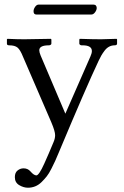

<svg xmlns="http://www.w3.org/2000/svg" viewBox="-20 -603 549 852"><path d="M208 -409.7Q208 -406.2 204.6 -404.1Q201.2 -401.9 197.3 -401.9Q154.3 -401.9 154.3 -379.9Q154.3 -371.1 160.2 -356.9L270 -98.6L381.3 -352.5Q387.7 -366.7 387.7 -376.5Q387.7 -401.9 346.2 -401.9H341.8Q338.4 -401.9 335.2 -404.3Q332 -406.7 332 -409.2V-427.7L334 -430.7Q393.1 -428.7 428.2 -428.7L497.1 -430.7L499.5 -428.7V-409.7Q499.5 -401.9 488.8 -401.9Q475.6 -401.9 464.4 -396Q453.1 -390.1 444.1 -378.2Q435.1 -366.2 429.9 -357.2Q424.8 -348.1 418 -334Q362.8 -217.3 240.7 74.2Q231 97.7 224.9 111.1Q218.8 124.5 208 145.8Q197.3 167 187.5 179.4Q177.7 191.9 164.6 204.8Q151.4 217.8 136.2 223.9Q121.1 230 104 230Q84.5 230 65.2 218.5Q45.9 207 45.9 183.1Q45.9 163.1 57.9 153.6Q69.8 144 84.5 144Q103.5 144 115.2 157.7Q130.4 175.3 141.6 175.3Q147 175.3 155.8 162.4Q164.6 149.4 176.5 123Q188.5 96.7 196.3 78.1Q204.1 59.6 217.3 28.3Q224.6 11.7 224.6 -2.9Q224.6 -20.5 208 -59.6L81.5 -352.5Q69.8 -381.8 57.9 -391.8Q45.9 -401.9 20.5 -401.9Q10.7 -401.9 10.7 -409.2V-428.7L13.2 -430.7Q56.6 -428.7 87.4 -428.7L206.1 -430.7L208 -427.7ZM385.7 -538.6H141.1Q128.9 -538.6 128.9 -553.2Q128.9 -562.5 135.7 -572.5Q142.6 -582.5 150.9 -582.5H395.5Q402.3 -582.5 405.8 -578.1Q409.2 -573.7 409.2 -567.9Q409.2 -558.6 401.9 -548.6Q394.5 -538.6 385.7 -538.6Z"/></svg>

Font: Libertinage
Style: f
Weight: 400
Designer: OSP
Foundry: OSP
Version: Version 1.0; 2008; OFL relea